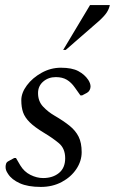

<svg xmlns="http://www.w3.org/2000/svg" viewBox="-20 -727 453 757"><path d="M141 10Q90 10 58 -4.5Q26 -19 12 -41Q6 -50 4 -56Q2 -62 2 -69Q2 -75 4 -81.5Q6 -88 14 -92L36 -104H43L60 -75Q75 -50 100 -37.5Q125 -25 150 -25Q188 -25 212.5 -45Q237 -65 237 -103Q237 -142 211.5 -163Q186 -184 154 -203Q116 -226 97 -245Q78 -264 71 -284Q64 -304 64 -332Q64 -361 86 -390.5Q108 -420 144 -440Q180 -460 220 -460Q264 -460 289 -446.5Q314 -433 328 -412Q337 -398 337 -386Q337 -379 333.5 -372Q330 -365 323 -361L304 -351H297L275 -382Q261 -402 243.5 -412.5Q226 -423 200 -423Q171 -423 150.5 -405.5Q130 -388 130 -360Q130 -328 149.5 -307Q169 -286 195 -271Q231 -250 254.5 -231Q278 -212 290 -188Q302 -164 302 -127Q302 -92 281 -60.5Q260 -29 223.5 -9.5Q187 10 141 10ZM229 -530 335 -707H413Q410 -692 401 -678Q392 -664 370 -644L239 -530Z"/></svg>

Font: Spectral
Style: Italic
Weight: 400
Italic angle: -10°
Designer: Jean-Baptiste Levee
Foundry: Production Type
Version: Version 2.001